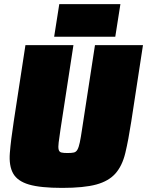

<svg xmlns="http://www.w3.org/2000/svg" viewBox="-20 -908 717 936"><path d="M23 0ZM443 -688H677L620 -316Q606 -225 591 -162.5Q576 -100 543 -62.5Q510 -25 449.5 -8.5Q389 8 283 8Q177 8 121 -8.5Q65 -25 44 -62.5Q23 -100 28 -162.5Q33 -225 47 -316L104 -688H338L275 -278Q269 -237 266 -213.5Q263 -190 266 -178.5Q269 -167 279.5 -164.5Q290 -162 309 -162Q329 -162 340 -164.5Q351 -167 357.5 -178.5Q364 -190 369 -213.5Q374 -237 380 -278ZM244 -729ZM244 -729 269 -888H567L542 -729Z"/></svg>

Font: Azeri Sans Black
Style: Italic
Weight: 900
Designer: Hector Gatti & Omnibus-Type (original fonts) / Cristiano Sobral (main changes and remastering)
Foundry: Omnibus-Type
Version: Version 0.07;August 21, 2020;FontCreator 13.0.0.2681 64-bit;